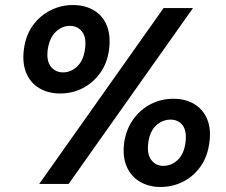

<svg xmlns="http://www.w3.org/2000/svg" viewBox="-20 -732 899 764"><path d="M136 0 631 -700H748L253 0ZM219 -360Q172 -360 136.5 -381Q101 -402 84.5 -441.5Q68 -481 75 -535Q82 -591 110.5 -630.5Q139 -670 181 -691Q223 -712 270 -712Q318 -712 353.5 -691Q389 -670 405 -630.5Q421 -591 414 -535Q407 -481 378.5 -441.5Q350 -402 309 -381Q268 -360 219 -360ZM231 -444Q262 -444 287 -467.5Q312 -491 318 -535Q325 -582 307 -605.5Q289 -629 258 -629Q227 -629 202 -605.5Q177 -582 170 -535Q164 -491 182 -467.5Q200 -444 231 -444ZM619 12Q572 12 536.5 -9Q501 -30 484 -69.5Q467 -109 474 -164Q482 -218 510.5 -257.5Q539 -297 580.5 -318Q622 -339 670 -339Q718 -339 753 -318Q788 -297 804.5 -257.5Q821 -218 813 -164Q806 -109 778 -69.5Q750 -30 708.5 -9Q667 12 619 12ZM630 -72Q662 -72 687 -95.5Q712 -119 718 -164Q724 -210 707 -233Q690 -256 658 -256Q627 -256 601.5 -233Q576 -210 570 -164Q564 -119 582 -95.5Q600 -72 630 -72Z"/></svg>

Font: Host Grotesk Light SemiBold
Style: Italic
Weight: 600
Italic angle: -8°
Version: Version 1.003